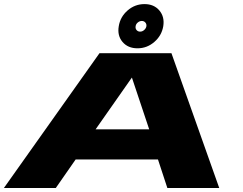

<svg xmlns="http://www.w3.org/2000/svg" viewBox="-20 -942 1218 962"><path d="M-0.5 0 478.5 -675.5H839L1078.5 0H818.5L771.5 -143H359L259.5 0ZM459 -294H727.5L641 -553H640.5ZM669 -700Q621 -700 594 -731.8Q567 -763.5 575 -810.5Q582.5 -857.5 619.2 -889.5Q656 -921.5 704 -921.5Q751.5 -921.5 778.5 -889.5Q805.5 -857.5 798 -810.5Q790 -763.5 753.2 -731.8Q716.5 -700 669 -700ZM682 -783.5Q693 -783.5 702.2 -791.5Q711.5 -799.5 713.5 -810.5Q715 -821.5 708.2 -829.2Q701.5 -837 690.5 -837Q679.5 -837 670.2 -829.2Q661 -821.5 659.5 -810.5Q657.5 -799.5 664.2 -791.5Q671 -783.5 682 -783.5Z"/></svg>

Font: Anybody UltraExpanded ExtraBold
Style: Italic
Weight: 800
Width: 9
Italic angle: -10°
Designer: Tyler Finck
Foundry: Etcetera Type Company
Version: Version 1.010; ttfautohint (v1.8.3) -l 8 -r 50 -G 200 -x 14 